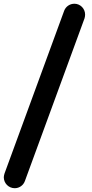

<svg xmlns="http://www.w3.org/2000/svg" viewBox="-45 -826 485 1017"><path d="M33.2 170.9C58.1 170.9 79.1 154.8 86.9 132.8L402.8 -729C404.8 -735.8 405.8 -742.2 405.8 -749C405.8 -779.8 380.9 -806.2 349.1 -806.2C324.2 -806.2 303.2 -791 294.9 -769L-21 92.8C-22.9 100.1 -24.9 106 -24.9 112.8C-24.9 145 1 170.9 33.2 170.9Z"/></svg>

Font: Jellee Bold
Style: Regular
Weight: 700
Designer: Alfredo Marco Pradil
Foundry: Hanken Design Co.
Version: Version 1.223;hotconv 1.0.109;makeotfexe 2.5.65596